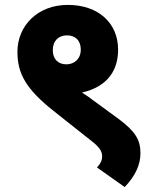

<svg xmlns="http://www.w3.org/2000/svg" viewBox="-20 -652 617 782"><path d="M51 -441C51 -354 84 -290 201 -198L355 -76C382 -55 396 -37 396 -16C396 3 388 16 375 30L488 110C533 62 552 18 552 -28C552 -82 532 -116 464 -167L360 -243C346 -254 330 -265 314 -275C421 -300 461 -368 461 -450C461 -556 383 -632 256 -632C132 -632 51 -546 51 -441ZM195 -448C195 -486 219 -508 253 -508C286 -508 309 -488 309 -450C309 -412 283 -390 250 -390C217 -390 195 -411 195 -448Z"/></svg>

Font: Noto Sans Devanagari UI ExtraBold
Style: Regular
Weight: 800
Designer: Jelle Bosma - Monotype Design Team
Foundry: Monotype Imaging Inc.
Version: Version 2.003